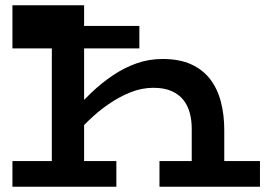

<svg xmlns="http://www.w3.org/2000/svg" viewBox="-20 -706 1010 726"><path d="M705 0V-220Q705 -251 697.5 -279Q690 -307 673.5 -328Q657 -349 629 -361.5Q601 -374 560 -374Q516 -374 473.5 -357Q431 -340 391 -312.5Q351 -285 316 -251Q281 -217 252 -182V-280Q288 -320 326.5 -356.5Q365 -393 407.5 -421.5Q450 -450 496.5 -466.5Q543 -483 595 -483Q659 -483 703.5 -462.5Q748 -442 775.5 -405.5Q803 -369 815.5 -320Q828 -271 828 -215V0ZM27 0V-97H420V0ZM176 0V-589H27V-686H298V0ZM27 -523V-608H507V-523ZM583 0V-97H963V0Z"/></svg>

Font: BioRhyme SemiExpanded SemiBold
Style: Regular
Weight: 600
Width: 6
Designer: Aoife Mooney
Foundry: Aoife Mooney Type
Version: Version 1.600;gftools[0.9.33]